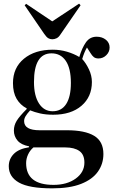

<svg xmlns="http://www.w3.org/2000/svg" viewBox="-20 -801 620 1051"><path d="M266 230Q140 230 84 198.5Q28 167 28 109Q28 70 55 42Q82 14 139 5V0Q96 -8 76 -31.5Q56 -55 56 -86Q56 -115 71.5 -140Q87 -165 126 -204V-208Q91 -226 71 -260Q51 -294 51 -346Q51 -430 111 -479.5Q171 -529 269 -529Q309 -529 346.5 -518Q384 -507 414 -489Q429 -539 450.5 -569.5Q472 -600 509 -600Q539 -600 559.5 -583.5Q580 -567 580 -541Q580 -517 562 -499Q544 -481 519 -481Q503 -481 493.5 -488.5Q484 -496 475 -511L456 -541Q448 -527 442 -512.5Q436 -498 430 -478Q451 -455 467 -421Q483 -387 483 -352Q483 -271 426 -222Q369 -173 271 -173Q231 -173 200 -180Q169 -187 145 -197Q127 -177 119.5 -164Q112 -151 112 -138Q112 -88 197 -88H346Q445 -88 495.5 -57.5Q546 -27 546 42Q546 96 516 138.5Q486 181 424 205.5Q362 230 266 230ZM268 -192Q317 -192 342.5 -232Q368 -272 368 -347Q368 -427 340 -468Q312 -509 262 -509Q166 -509 166 -352Q166 -277 193.5 -234.5Q221 -192 268 -192ZM273 211Q347 211 394.5 176.5Q442 142 442 89Q442 45 414.5 25.5Q387 6 338 6H163Q144 22 133.5 45Q123 68 123 92Q123 211 273 211ZM266 -586Q254 -586 244 -592Q234 -598 221 -617L115 -772L123 -780L266 -684L413 -781L421 -772L310 -611Q301 -597 289.5 -591.5Q278 -586 266 -586Z"/></svg>

Font: Literata 72pt Medium
Style: Regular
Weight: 500
Designer: Latin by Veronika Burian and Jose Scaglione. Greek by Irene Vlachou. Cyrillic by Vera Evstafieva.
Foundry: TypeTogether
Version: Version 3.002